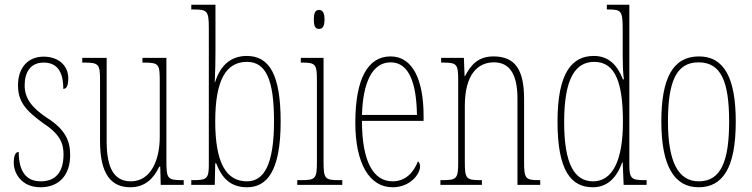

<svg xmlns="http://www.w3.org/2000/svg" viewBox="-20 -780 3172 810"><path d="M151 10C229 10 276 -41 276 -126C276 -185 256 -234 178 -283C114 -326 84 -365 84 -420C84 -473 107 -516 164 -516C221 -516 247 -478 247 -405C262 -405 268 -421 268 -450C268 -504 226 -541 164 -541C97 -541 56 -493 56 -421C56 -355 83 -317 164 -259C234 -213 248 -174 248 -129C248 -52 213 -15 152 -15C88 -15 59 -60 59 -139C46 -139 38 -125 38 -93C38 -50 70 10 151 10Z M530 10C591 10 628 -26 652 -77H656L658 0H755V-20H753C687 -20 682 -24 682 -101V-536H581V-516H584C654 -516 654 -510 654 -426V-203C654 -104 616 -15 532 -15C462 -15 430 -70 430 -183V-536H327V-516H331C396 -516 402 -511 402 -443V-184C402 -44 450 10 530 10Z M1022 10C1105 10 1164 -56 1164 -267C1164 -466 1116 -544 1021 -544C949 -544 907 -498 887 -432H886C888 -475 889 -526 889 -561V-760H787V-740H796C854 -740 861 -735 861 -661V-87C861 -28 854 -20 797 -20H787V0H886L888 -91H892C915 -31 951 10 1022 10ZM1022 -15C935 -15 888 -91 888 -268C888 -445 935 -519 1022 -519C1103 -519 1136 -441 1136 -269C1136 -84 1093 -15 1022 -15Z M1326 -658C1339 -658 1349 -666 1349 -698C1349 -729 1339 -738 1326 -738C1312 -738 1304 -729 1304 -698C1304 -666 1312 -658 1326 -658ZM1234 0H1424V-20H1411C1351 -20 1345 -26 1345 -96V-536H1249V-516H1255C1313 -516 1317 -508 1317 -437V-96C1317 -26 1311 -20 1250 -20H1234Z M1636 10C1711 10 1752 -46 1752 -77C1752 -90 1748 -96 1743 -99C1727 -57 1694 -15 1636 -15C1556 -15 1507 -97 1507 -270H1767V-291C1767 -445 1720 -542 1628 -542C1533 -542 1479 -450 1479 -262C1479 -88 1540 10 1636 10ZM1739 -295H1507C1511 -431 1550 -517 1628 -517C1707 -517 1737 -427 1739 -295Z M1838 0H2013V-20H2007C1947 -20 1941 -26 1941 -96V-333C1941 -467 1996 -517 2064 -517C2136 -517 2163 -457 2163 -364V0H2259V-20H2255C2197 -20 2191 -26 2191 -96V-363C2191 -486 2153 -542 2062 -542C1999 -542 1967 -508 1942 -459H1940L1937 -536H1841V-516H1846C1907 -516 1913 -511 1913 -441V-96C1913 -26 1907 -20 1846 -20H1838Z M2481 10C2543 10 2582 -31 2605 -95H2607L2611 0H2708V-20H2698C2644 -20 2635 -27 2635 -86V-760H2540V-740H2545C2601 -740 2607 -735 2607 -656V-544C2607 -509 2608 -476 2612 -445H2608C2585 -504 2549 -544 2485 -544C2395 -544 2332 -476 2332 -267C2332 -60 2389 10 2481 10ZM2482 -15C2404 -15 2360 -87 2360 -265C2360 -452 2409 -519 2487 -519C2577 -519 2608 -429 2608 -265C2608 -103 2564 -15 2482 -15Z M2927 10C3030 10 3084 -73 3084 -267C3084 -449 3036 -542 2929 -542C2819 -542 2770 -451 2770 -267C2770 -76 2827 10 2927 10ZM2928 -15C2839 -15 2798 -102 2798 -267C2798 -434 2832 -517 2927 -517C3023 -517 3056 -434 3056 -267C3056 -103 3023 -15 2928 -15Z"/></svg>

Font: Noto Serif Sinhala ExtraCondensed Thin
Style: Regular
Weight: 100
Width: 2
Designer: Jelle Bosma - Monotype Design Team
Foundry: Monotype Imaging Inc.
Version: Version 2.007